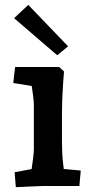

<svg xmlns="http://www.w3.org/2000/svg" viewBox="-20 -772 377 797"><path d="M45.7 5 40.7 -57 162.9 -80 104.5 -29Q107.1 -41.5 110.6 -65.3Q114.1 -89.1 117.3 -113.8Q120.5 -138.5 120.5 -152.5V-336.3Q120.5 -350.5 117.3 -375.5Q114.2 -400.5 110 -426.9Q105.9 -453.4 102.9 -471.5L161.6 -407.1L35.1 -427.4L42.6 -494H225.5L245.7 -475.4Q244.1 -456.5 242 -425.9Q239.8 -395.3 238.5 -363.1Q237.2 -330.9 237.2 -306.3V-182.5Q237.2 -135.8 241.8 -94.5Q246.4 -53.2 250 -31.4L192.6 -75.4L315.2 -64.1L309.5 0H162.1Q155.3 0 134.7 1Q114.1 2 89.7 3Q65.4 4 45.7 5ZM217.6 -542.6 38.5 -696.5 97.4 -751.7 262.6 -579.7Z"/></svg>

Font: Andada Pro
Style: Regular
Weight: 400
Designer: Carolina Giovagnoli
Foundry: Huerta Tipografica
Version: Version 3.003